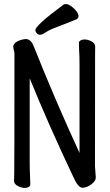

<svg xmlns="http://www.w3.org/2000/svg" viewBox="-20 -906 540 944"><path d="M102 18Q86 18 67.5 8.5Q49 -1 49 -17Q49 -29 50 -55Q51 -81 51 -641Q51 -650 48 -659.5Q45 -669 45 -680Q50 -696 70.5 -705Q91 -714 111 -714Q134 -709 144 -683Q251 -414 371 -154V-589Q371 -631 369 -659L368 -695Q368 -703 376.5 -707.5Q385 -712 395 -712Q412 -712 430 -702.5Q448 -693 448 -677Q448 -665 447.5 -639.5Q447 -614 447 -88Q447 -79 449 -61L451 -33Q451 -16 429 0.5Q407 17 385 17Q364 17 341 -35Q216 -299 126 -521V-105Q126 -74 127.5 -45Q129 -16 129 1Q129 9 120.5 13.5Q112 18 102 18ZM177 -735Q167 -735 160.5 -742.5Q154 -750 154 -758Q154 -781 292 -883Q296 -886 306 -886Q316 -886 332 -874Q366 -848 366 -826Q366 -817 356 -811Q310 -792 267 -776Q224 -760 205.5 -747.5Q187 -735 177 -735Z"/></svg>

Font: LXGW WenKai Mono Medium
Style: Regular
Weight: 500
Monospace: yes
Designer: LXGW / Fontworks Inc.
Foundry: LXGW / Fontworks Inc.
Version: Version 1.520; June 14, 2025